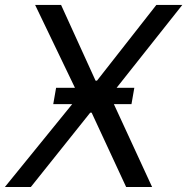

<svg xmlns="http://www.w3.org/2000/svg" viewBox="-38 -747 749 767"><path d="M206 -727.3 343.8 -424.7H349.4L586.6 -727.3H690.3L427.9 -396.3H498.6L487.2 -331H416.9L569.6 0H465.9L328.1 -296.9H322.4L85.2 0H-18.5L250.4 -331H174.7L186.1 -396.3H261.4L102.3 -727.3Z"/></svg>

Font: Karasuma Gothic
Style: Italic
Weight: 400
Italic angle: -9.39999°
Designer: Rasmus Andersson / Ryoko Nishizuka
Foundry: Genbu
Version: Version 1.00